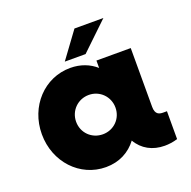

<svg xmlns="http://www.w3.org/2000/svg" viewBox="-111 -704 817 822"><g transform="rotate(-20 297.5 -293.0)"><path d="M443.8 -595.2H312L224.6 -476.1H319.3ZM546.4 -127C528.8 -127 509.8 -130.9 509.8 -166V-434.1H353.5V-400.4C323.2 -427.2 283.7 -442.9 236.8 -442.9C118.7 -442.9 25.9 -344.2 25.9 -217.3C25.9 -90.3 118.7 8.8 236.8 8.8C297.9 8.8 346.2 -17.6 378.4 -60.5C404.3 -15.6 449.2 8.8 504.4 8.8C522.5 8.8 542.5 6.3 563 0V-127ZM272 -127.9C221.7 -127.9 182.1 -166.5 182.1 -217.3C182.1 -267.6 221.7 -307.1 272 -307.1C321.8 -307.1 361.3 -267.6 361.3 -217.3C361.3 -166.5 321.8 -127.9 272 -127.9Z"/></g></svg>

Font: Now Black
Style: Regular
Weight: 400
Designer: Alfredo Marco Pradil
Foundry: Alfredo Marco Pradil
Version: Version 1.200;hotconv 1.0.109;makeotfexe 2.5.65596